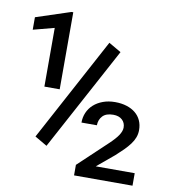

<svg xmlns="http://www.w3.org/2000/svg" viewBox="-80 -781 761 851"><g transform="rotate(10 300.0 -355.5)"><path d="M181.2 -364.7H112.3V-628.9L17.6 -604V-660.2L173.3 -711.4H181.2ZM573.2 0H310.1V-47.4L436.5 -166.5Q464.8 -192.9 477.3 -211.9Q489.7 -231 489.7 -246.6Q489.7 -268.1 475.1 -281.5Q460.4 -294.9 435.1 -294.9Q402.8 -294.9 387.2 -278.3Q371.6 -261.7 371.1 -236.3H301.8Q301.8 -260.3 310.8 -281.2Q319.8 -302.2 337.2 -317.9Q354.5 -333.5 378.9 -342.5Q403.3 -351.6 433.6 -351.6Q462.4 -351.6 485.6 -344.2Q508.8 -336.9 525.1 -323.5Q541.5 -310.1 550.3 -290.8Q559.1 -271.5 559.1 -247.6Q559.1 -230 553.2 -214.4Q547.4 -198.7 536.1 -183.6Q524.9 -168.5 509.3 -152.8Q493.7 -137.2 474.6 -120.1L397.9 -56.2H573.2ZM167 -107.9 111.8 -140.1 362.3 -606 418 -573.7Z"/></g></svg>

Font: TypoPRO Roboto Mono
Style: Regular
Weight: 400
Designer: Google
Version: Version 2.000986; 2015; ttfautohint (v1.3)